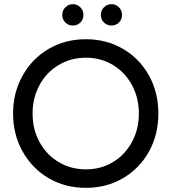

<svg xmlns="http://www.w3.org/2000/svg" viewBox="-20 -897 888 925"><path d="M214.5 -38.5C267.5 -7.5 327.3 8 394 8C460 8 519.5 -7.5 572.5 -38.5C625.5 -69.5 667.2 -112.2 697.5 -166.5C727.8 -220.8 743 -282 743 -350C743 -418 727.8 -479.2 697.5 -533.5C667.2 -587.8 625.5 -630.5 572.5 -661.5C519.5 -692.5 460 -708 394 -708C327.3 -708 267.5 -692.5 214.5 -661.5C161.5 -630.5 119.7 -587.7 89 -533C58.3 -478.3 43 -417.3 43 -350C43 -282.7 58.3 -221.7 89 -167C119.7 -112.3 161.5 -69.5 214.5 -38.5ZM524 -116C485.3 -92.7 442 -81 394 -81C346 -81 302.3 -92.7 263 -116C223.7 -139.3 192.8 -171.5 170.5 -212.5C148.2 -253.5 137 -299.3 137 -350C137 -400.7 148.2 -446.5 170.5 -487.5C192.8 -528.5 223.7 -560.7 263 -584C302.3 -607.3 346 -619 394 -619C442 -619 485.3 -607.3 524 -584C562.7 -560.7 593.2 -528.5 615.5 -487.5C637.8 -446.5 649 -400.7 649 -350C649 -299.3 637.8 -253.5 615.5 -212.5C593.2 -171.5 562.7 -139.3 524 -116ZM295 -788.5C305 -778.8 317 -774 331 -774C345 -774 357 -778.8 367 -788.5C377 -798.2 382 -810.3 382 -825C382 -839.7 377 -852 367 -862C357 -872 345 -877 331 -877C317 -877 305 -872 295 -862C285 -852 280 -839.7 280 -825C280 -810.3 285 -798.2 295 -788.5ZM481 -788.5C491 -778.8 503 -774 517 -774C531 -774 543 -778.8 553 -788.5C563 -798.2 568 -810.3 568 -825C568 -839.7 563 -852 553 -862C543 -872 531 -877 517 -877C503 -877 491 -872 481 -862C471 -852 466 -839.7 466 -825C466 -810.3 471 -798.2 481 -788.5Z"/></svg>

Font: Rookery
Style: Regular
Weight: 400
Designer: Ryan Kimball / Julieta Ulanovsky
Foundry: Motorola Mobility LLC.
Version: Version 1.0